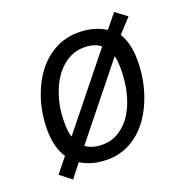

<svg xmlns="http://www.w3.org/2000/svg" viewBox="-113 -675 787 815"><g transform="rotate(-20 280.5 -267.5)"><path d="M511.2 -344.2Q511.2 -252 477.3 -168.5Q443.4 -85 383.8 -38.6Q324.2 7.8 249 7.8Q177.7 7.8 128.9 -23.9L81.1 37.1L29.8 -2.9L83 -68.8Q49.8 -119.1 49.8 -198.2Q49.8 -293 85.7 -374.5Q121.6 -456.1 181.2 -499Q240.7 -542 314 -542Q385.3 -542 437 -508.8L487.8 -571.8L539.1 -533.2L481 -470.2Q511.2 -422.9 511.2 -344.2ZM315.9 -474.1Q263.2 -474.1 220.5 -438.5Q177.7 -402.8 153.3 -339.8Q128.9 -276.9 128.9 -203.1Q128.9 -158.2 137.2 -136.2L390.1 -451.2Q363.8 -474.1 315.9 -474.1ZM432.1 -335.9Q432.1 -377 425.8 -394L174.8 -81.1Q202.6 -59.1 252 -59.1Q302.2 -59.1 344 -94Q385.7 -128.9 408.9 -191.9Q432.1 -254.9 432.1 -335.9Z"/></g></svg>

Font: CAA NEO Sans
Style: Italic
Weight: 400
Italic angle: -12°
Version: Version 1.10